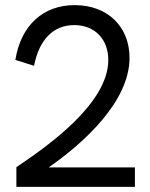

<svg xmlns="http://www.w3.org/2000/svg" viewBox="-20 -730 587 750"><path d="M44 0H507V-76H170C304 -169 486 -332 486 -504C486 -626 400 -710 272 -710C149 -710 62 -632 40 -496L113 -473C133 -576 189 -632 270 -632C350 -632 403 -577 403 -496C403 -327 172 -163 44 -77Z"/></svg>

Font: Fixel Text Regular
Style: Regular
Weight: 400
Width: 4
Designer: AlfaBravo + MacPaw
Foundry: Kyrylo Tkachov, Marchela Mozhyna, Serhii Makarenko, Maria Weinstein, Zakhar Kryvoshyya
Version: Version 1.211